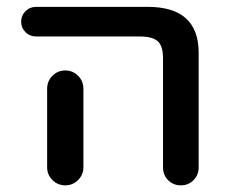

<svg xmlns="http://www.w3.org/2000/svg" viewBox="-20 -565 666 563"><path d="M85.9 -458Q67.4 -458 54.7 -470.7Q42 -483.4 42 -501.5Q42 -519.5 54.7 -532.2Q67.4 -544.9 85.9 -544.9H413.1Q562.5 -544.9 562.5 -410.2V-74.2Q562.5 -51.8 547.4 -36.6Q532.2 -21.5 510.3 -21.5Q488.3 -21.5 473.1 -36.6Q458 -51.8 458 -74.2V-394.5Q458 -429.7 442.9 -443.8Q427.7 -458 389.6 -458ZM224.6 -304.7V-124V-74.2Q224.6 -52.7 209 -37.1Q193.4 -21.5 171.4 -21.5Q149.4 -21.5 133.8 -37.1Q118.2 -52.7 118.2 -74.2V-124V-304.7Q118.2 -327.1 133.8 -342.8Q149.4 -358.4 171.4 -358.4Q193.4 -358.4 209 -342.8Q224.6 -327.1 224.6 -304.7Z"/></svg>

Font: Gen Jyuu Gothic Medium
Style: Regular
Weight: 500
Designer: [Source Han Sans]
Ryoko NISHIZUKA  (kana & ideographs); Paul D. Hunt (Latin, Greek & Cyrillic); Wenlong ZHANG  (bopomofo
Version: Version 1.002.20150607